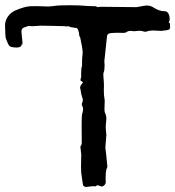

<svg xmlns="http://www.w3.org/2000/svg" viewBox="-20 -722 679 743"><path d="M167.5 -696.8Q183.6 -697.8 199.2 -700.2Q204.6 -701.2 250 -701.7Q290.5 -701.7 320.3 -698.7L350.6 -697.8L358.4 -694.3L365.7 -695.8L508.8 -694.3Q542 -700.7 547.4 -700.7Q562.5 -700.7 574.2 -692.9Q595.7 -678.7 616.2 -678.7Q634.8 -678.7 636.7 -649.4Q636.7 -641.6 632.8 -635.3L637.7 -631.3Q638.2 -624 638.2 -618.2Q638.2 -609.4 633.8 -607.2Q629.4 -605 604.5 -602.5Q595.7 -602.5 587.4 -603.3Q579.1 -604 572.3 -604Q557.6 -604 548.3 -600.1Q545.9 -599.1 542.5 -599.1Q539.1 -599.1 534.7 -600.6Q527.3 -603 520 -603Q514.6 -603 509.5 -602.1Q504.4 -601.1 499.5 -601.1Q496.1 -601.1 492.4 -601.8Q488.8 -602.5 484.9 -602.5Q476.1 -602.5 469.2 -597.7Q465.3 -594.7 459 -594.7L435.1 -595.2Q422.4 -595.2 407.7 -593.8Q395 -592.3 394 -581.1Q383.8 -488.3 383.8 -485.4L384.8 -469.2Q384.8 -450.2 381.3 -442.4Q379.9 -439 379.9 -433.1L380.4 -423.3Q382.3 -403.3 382.3 -390.1L381.8 -375Q381.8 -364.7 382.3 -355.5Q384.3 -344.2 385.3 -332.5L384.8 -319.3Q384.8 -306.2 384.3 -301.3Q384.3 -290.5 385.7 -287.1Q391.6 -275.9 391.6 -261.2Q391.6 -255.4 390.6 -249.5Q389.2 -240.2 389.2 -229Q389.2 -220.7 391.6 -200.7L387.7 -150.9Q391.6 -121.6 395.5 -76.2Q391.1 -67.4 389.6 -54.7L388.7 -33.2L389.2 -16.6Q388.2 -4.9 375 0L356.4 -5.4Q350.6 -0.5 346.2 -0.5Q343.8 -1.5 338.4 -1.5Q326.2 -0.5 314 1.5Q307.1 1.5 301.8 -3.9Q300.3 -9.3 299.8 -15.1Q298.8 -25.4 296.9 -35.2Q293.5 -51.3 293.5 -75.7L294.4 -124L291 -155.3Q296.4 -160.6 296.4 -169.4Q296.4 -224.6 295.9 -232.9Q295.9 -270 297.4 -278.8Q301.8 -294.4 301.8 -300.3Q301.8 -305.7 298.3 -312Q296.4 -315.4 296.4 -318.4Q296.4 -321.8 298.8 -325.2L300.8 -335.9Q292.5 -363.8 292.5 -368.7Q292.5 -373.5 291.3 -376.7Q290 -379.9 290 -382.8Q290 -386.7 292.5 -391.1L301.3 -403.8L291 -411.1L294.4 -426.3L293.9 -434.6Q293.9 -459.5 297.4 -466.3Q297.4 -499 298.6 -504.4Q299.8 -509.8 299.8 -522Q298.8 -538.6 290 -578.6L287.1 -582Q284.7 -613.8 273.9 -613.8Q253.9 -615.7 244.6 -620.6Q242.2 -620.6 239.7 -619.6Q230 -621.1 214.4 -621.1Q195.8 -622.1 173.3 -622.1Q160.2 -622.1 135.7 -622.6L106.9 -620.6Q106 -620.6 89.8 -621.6Q87.4 -620.1 72.8 -615.7Q63 -611.8 63 -600.1Q63 -594.2 64 -586.9Q66.9 -563 66.9 -554.7Q66.9 -549.3 65.9 -549.3Q64.9 -549.3 64 -552.2Q64 -538.1 44.9 -538.1Q24.4 -538.1 16.6 -543.9Q10.3 -551.8 3.4 -571.3Q0 -578.6 -0.5 -623Q-0.5 -642.6 10.7 -658.2Q22 -673.8 38.6 -681.2Q73.7 -696.3 95.7 -697.8Q108.4 -698.2 123 -698.2Q137.2 -698.2 167.5 -696.8Z"/></svg>

Font: Kurland
Style: Regular
Weight: 400
Designer: GGBot
Version: 0.22